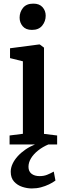

<svg xmlns="http://www.w3.org/2000/svg" viewBox="-20 -814 365 1082"><path d="M34 0V-50.5L109 -60V-468.5L36.5 -486.5V-542L200.5 -563.5H204L228 -545.5V-59.5L302 -50.5V0ZM159.5 -645.5Q125.5 -645.5 108 -666Q90.5 -686.5 90.5 -714.5Q90.5 -746 109.8 -769.8Q129 -793.5 167.5 -793.5H168.5Q202 -793.5 219.8 -773.5Q237.5 -753.5 237.5 -725.5Q237.5 -694 218 -669.8Q198.5 -645.5 160.5 -645.5ZM159.5 248Q133 248 105.5 239Q78 230 59.2 209.2Q40.5 188.5 40.5 154Q40.5 131.5 51 109Q61.5 86.5 80.2 66Q99 45.5 124.2 28.2Q149.5 11 179.5 -1L210.5 -5L255 -1Q220.5 13.5 194.8 34Q169 54.5 154.8 78Q140.5 101.5 140.5 126Q140.5 151.5 157.5 165Q174.5 178.5 203.5 178.5Q227 178.5 245.5 171Q264 163.5 283 153L292.5 203.5Q277 215 256.2 225Q235.5 235 211.2 241.5Q187 248 159.5 248Z"/></svg>

Font: Merriweather 28pt SemiBold
Style: Regular
Weight: 600
Version: Version 2.100